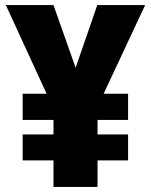

<svg xmlns="http://www.w3.org/2000/svg" viewBox="-20 -734 593 754"><path d="M277 -468 190 -714H3L163 -366H69V-263H190V-206H69V-104H190V0H363V-104H483V-206H363V-263H483V-366H387L550 -714H362Z"/></svg>

Font: Noto Sans Khmer SemiCondensed Black
Style: Regular
Weight: 900
Width: 4
Designer: Danh Hong and the Monotype Design Team
Foundry: Monotype Imaging Inc.
Version: Version 2.004